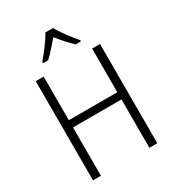

<svg xmlns="http://www.w3.org/2000/svg" viewBox="-221 -1072 1087 1197"><g transform="rotate(-30 322.5 -473.5)"><path d="M350 -947H295C272 -903 220 -837 186 -797V-788H223C255 -817 292 -860 323 -897C353 -859 389 -817 422 -788H459V-797C427 -833 374 -902 350 -947ZM554 0V-714H497V-400H148V-714H91V0H148V-348H497V0Z"/></g></svg>

Font: Noto Sans SemiCondensed Light
Style: Regular
Weight: 300
Width: 4
Designer: Monotype Design Team
Foundry: Monotype Imaging Inc.
Version: Version 2.013